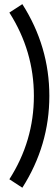

<svg xmlns="http://www.w3.org/2000/svg" viewBox="-20 -772 254 910"><path d="M85.9 117.7 24.4 77.6Q140.6 -104 140.6 -317.4Q140.6 -529.8 24.4 -712.4L85.9 -752.4Q213.9 -551.3 213.9 -317.4Q213.9 -83.5 85.9 117.7Z"/></svg>

Font: Eligible
Style: Regular
Weight: 500
Version: Version 1.1